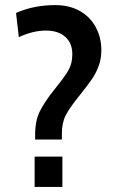

<svg xmlns="http://www.w3.org/2000/svg" viewBox="-20 -734 472 754"><path d="M118 -205Q118 -260 136.5 -297Q155 -334 194 -383Q234 -432 249 -458.5Q264 -485 264 -521Q264 -565 236 -589.5Q208 -614 161 -614Q109 -614 54 -588L43 -683Q112 -714 197 -714Q253 -714 294 -690.5Q335 -667 356.5 -626.5Q378 -586 378 -537Q378 -502 367 -473.5Q356 -445 341.5 -424Q327 -403 294 -361Q254 -312 238.5 -282Q223 -252 223 -211V-186H118ZM116 -119H225V0H116Z"/></svg>

Font: Cabin Condensed Medium
Style: Regular
Weight: 500
Width: 3
Version: Version 2.001